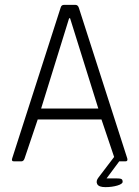

<svg xmlns="http://www.w3.org/2000/svg" viewBox="-20 -663 572 789"><path d="M496 0H470L418 70H456Q473 70 478.5 72.5Q484 75 484 84Q484 93 462 99.5Q440 106 413 106Q386 106 379.5 93.5Q373 81 385 66L449 -18L397 -172H135L81 -12Q77 0 68 0H37Q26 0 30 -12L229 -631Q232 -643 243 -643H290Q300 -643 304 -631L503 -12Q506 0 496 0ZM149 -217H384L268 -588H264Z"/></svg>

Font: Rajdhani
Style: Regular
Weight: 400
Designer: Satya Rajpurohit, Jyotish Sonowal
Foundry: Indian Type Foundry
Version: Version 1.201 February 1, 2022